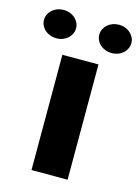

<svg xmlns="http://www.w3.org/2000/svg" viewBox="-170 -786 622 850"><g transform="rotate(15 141.0 -361.0)"><path d="M225.6 0H60.1V-528.3H225.6ZM-58.6 -656.7Q-58.6 -670.4 -52.7 -682.4Q-46.9 -694.3 -36.9 -703.1Q-26.9 -711.9 -13.4 -716.8Q0 -721.7 15.1 -721.7Q30.3 -721.7 43.5 -716.8Q56.6 -711.9 66.7 -703.1Q76.7 -694.3 82.5 -682.4Q88.4 -670.4 88.4 -656.7Q88.4 -643.1 82.5 -631.1Q76.7 -619.1 66.7 -610.4Q56.6 -601.6 43.5 -596.7Q30.3 -591.8 15.1 -591.8Q0 -591.8 -13.4 -596.7Q-26.9 -601.6 -36.9 -610.4Q-46.9 -619.1 -52.7 -631.1Q-58.6 -643.1 -58.6 -656.7ZM194.8 -656.7Q194.8 -670.4 200.7 -682.4Q206.5 -694.3 216.6 -703.1Q226.6 -711.9 240 -716.8Q253.4 -721.7 268.6 -721.7Q283.7 -721.7 296.9 -716.8Q310.1 -711.9 320.1 -703.1Q330.1 -694.3 335.9 -682.4Q341.8 -670.4 341.8 -656.7Q341.8 -643.1 335.9 -631.1Q330.1 -619.1 320.1 -610.4Q310.1 -601.6 296.9 -596.7Q283.7 -591.8 268.6 -591.8Q253.4 -591.8 240 -596.7Q226.6 -601.6 216.6 -610.4Q206.5 -619.1 200.7 -631.1Q194.8 -643.1 194.8 -656.7Z"/></g></svg>

Font: RobotoDraft
Style: Black
Weight: 900
Designer: Google
Version: Version 2.000980w3; 2014; ttfautohint (v1.1) -l 5 -r 24 -G 4